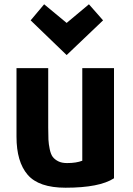

<svg xmlns="http://www.w3.org/2000/svg" viewBox="-20 -857 620 896"><path d="M512 -25Q444 19 286 19Q161 19 109 -41.5Q57 -102 57 -219V-539H205V-262Q205 -226 206 -205.5Q207 -185 212 -161Q217 -137 226 -125Q235 -113 251.5 -104.5Q268 -96 293 -96Q336 -96 364 -107V-539H512ZM186 -837 291 -750 395 -837 461 -762 291 -600 123 -762Z"/></svg>

Font: Repo
Style: Bold
Weight: 700
Designer: Stefan Peev
Foundry: Context Ltd
Version: Version 001.000